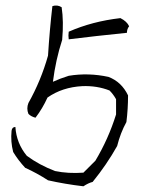

<svg xmlns="http://www.w3.org/2000/svg" viewBox="-20 -688 540 689"><path d="M226.6 -574.2Q310.5 -611.3 412.1 -623Q435.5 -611.3 443.4 -593.8Q435.5 -584 435.5 -570.3Q320.3 -558.6 226.6 -546.9Q224.6 -560.5 226.6 -574.2ZM168 -666Q185.5 -671.9 201.2 -662.1Q209 -611.3 203.1 -544.9Q179.7 -472.7 169.9 -394.5Q195.3 -406.2 226.6 -416Q296.9 -427.7 369.1 -412.1Q416 -394.5 439.5 -345.7Q439.5 -296.9 433.6 -250Q412.1 -210.9 400.4 -164.1Q363.3 -97.7 312.5 -35.2Q296.9 -31.2 279.3 -19.5Q212.9 -27.3 152.3 -41Q113.3 -66.4 70.3 -85.9Q44.9 -113.3 27.3 -142.6Q17.6 -179.7 21.5 -218.8Q23.4 -232.4 35.2 -232.4Q39.1 -173.8 76.2 -128.9Q121.1 -95.7 177.7 -74.2Q224.6 -64.5 279.3 -68.4Q300.8 -89.8 322.3 -111.3Q369.1 -189.5 396.5 -277.3V-332Q386.7 -349.6 373 -363.3Q328.1 -380.9 275.4 -378.9Q203.1 -375 150.4 -337.9Q132.8 -298.8 107.4 -265.6Q91.8 -269.5 82 -279.3Q74.2 -298.8 82 -318.4Q127 -398.4 152.3 -488.3Q158.2 -582 168 -666Z"/></svg>

Font: BoLeHuaiShuti
Style: Regular
Weight: 400
Designer: Aston.linsen@gmail.com
Foundry: BoLe
Version: Version 1.00 June 15, 2016, initial release